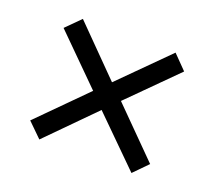

<svg xmlns="http://www.w3.org/2000/svg" viewBox="-84 -684 740 662"><g transform="rotate(20 286.0 -353.0)"><path d="M456 -574 506 -523 336 -353 505 -183 455 -132 284 -301 117 -132 65 -183 234 -353 64 -522 116 -574 285 -403Z"/></g></svg>

Font: Noto Sans Tifinagh SIL
Style: Regular
Weight: 400
Designer: JamraPatel
Foundry: JamraPatel LLC
Version: Version 2.006; ttfautohint (v1.8.4.7-5d5b)